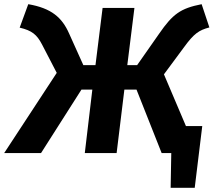

<svg xmlns="http://www.w3.org/2000/svg" viewBox="-46 -731 1020 917"><path d="M834 -507C880 -570 904 -587 954 -600L917 -711C816 -691 779 -664 714 -570L609 -420H562L596 -693H444L410 -420H352L284 -571C250 -648 199 -692 89 -711L48 -599C107 -585 130 -566 155 -518L225 -383L-26 0H150L343 -303H395L359 0H511L548 -303H606L726 0H772L769 166H884L920 -129H842L737 -376Z"/></svg>

Font: Fira Sans OT
Style: Bold Italic
Weight: 700
Italic angle: -8°
Designer: Carrois Corporate & Edenspiekermann
Foundry: Carrois Corporate GbR & Edenspiekermann AG
Version: Version 2.001